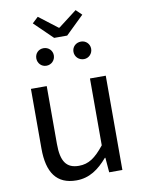

<svg xmlns="http://www.w3.org/2000/svg" viewBox="-101 -1008 809 1089"><g transform="rotate(-10 303.5 -463.0)"><path d="M265 -805H340L445 -907L412 -939L305 -857H301L194 -939L160 -907ZM195 -657C224 -657 246 -680 246 -708C246 -736 224 -758 195 -758C166 -758 145 -736 145 -708C145 -680 166 -657 195 -657ZM411 -657C439 -657 461 -680 461 -708C461 -736 439 -758 411 -758C381 -758 359 -736 359 -708C359 -680 381 -657 411 -657ZM250 13C325 13 379 -26 430 -85H433L440 0H516V-543H425V-158C373 -93 334 -66 278 -66C206 -66 176 -109 176 -210V-543H85V-199C85 -61 136 13 250 13Z"/></g></svg>

Font: Noto Sans JP
Style: Regular
Weight: 400
Designer: Ryoko NISHIZUKA  (kana, bopomofo & ideographs); Paul D. Hunt (Latin, Greek & Cyrillic); Sandoll Communications , Soo-you
Foundry: Adobe
Version: Version 2.002;hotconv 1.0.116;makeotfexe 2.5.65601